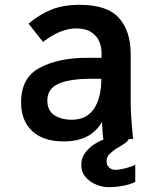

<svg xmlns="http://www.w3.org/2000/svg" viewBox="-20 -577 640 797"><path d="M541.5 107V178Q521 188.5 490.5 194.2Q460 200 430.5 200Q406.5 200 380 189.5Q353.5 179 335.5 158.2Q317.5 137.5 317.5 109Q317.5 81.5 328.8 64.2Q340 47 356.5 33Q370 20 412.5 0H408.5Q405 -30.5 403.5 -71Q357 10 245.5 10Q158.5 10 113 -33.5Q67.5 -77 67.5 -152Q67.5 -255 145.5 -296Q223.5 -337 340.5 -337H401.5V-359Q401.5 -381.5 392.2 -404.2Q383 -427 359.5 -443Q336 -459 296.5 -459Q231.5 -459 158.5 -403L98.5 -479Q144.5 -517.5 193.8 -537.2Q243 -557 310.5 -557Q425 -557 473.8 -502.5Q522.5 -448 522.5 -352V-158Q522.5 -95 532.5 0H514.5Q511.5 8 501 15.8Q490.5 23.5 473.5 33.5L462.5 40Q445.5 51.5 434 63Q422.5 74.5 422.5 92Q422.5 108.5 432.8 118.2Q443 128 458.5 128Q474.5 128 500.8 121.5Q527 115 541.5 107ZM400.5 -250H359.5Q268.5 -250 222.5 -229.2Q176.5 -208.5 176.5 -160Q176.5 -118.5 205.2 -99.2Q234 -80 278.5 -80Q339 -80 369.8 -125Q400.5 -170 400.5 -250Z"/></svg>

Font: JuliaMono Latin
Style: Bold
Weight: 700
Monospace: yes
Designer: cormullion
Foundry: corm
Version: Version 0.038; ttfautohint (v1.8)